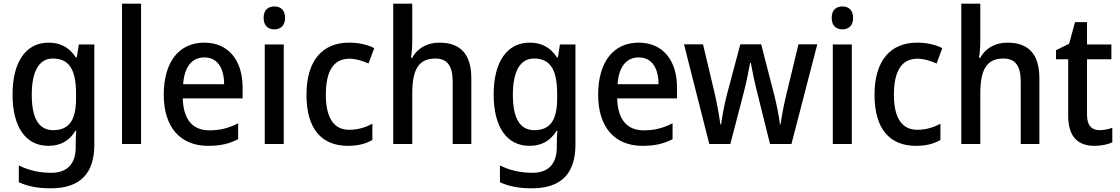

<svg xmlns="http://www.w3.org/2000/svg" viewBox="-20 -780 6067 1040"><path d="M243 -549C121 -549 48 -446 48 -268C48 -91 120 10 242 10C306 10 355 -16 389 -72H393C391 -52 390 -19 390 0V17C390 110 342 156 258 156C195 156 135 143 82 116V207C131 230 187 240 255 240C417 240 491 157 491 3V-539H407L396 -469H391C355 -524 306 -549 243 -549ZM266 -463C353 -463 392 -406 392 -270V-248C392 -127 353 -75 268 -75C191 -75 152 -138 152 -267C152 -394 192 -463 266 -463Z M744 0V-760H641V0Z M1087 -549C951 -549 867 -447 867 -266C867 -92 956 10 1107 10C1173 10 1221 -1 1270 -26V-112C1218 -86 1173 -74 1114 -74C1023 -74 973 -133 970 -247H1294V-307C1294 -452 1218 -549 1087 -549ZM1087 -469C1160 -469 1194 -408 1194 -324H972C979 -419 1020 -469 1087 -469Z M1466 -745C1432 -745 1408 -726 1408 -683C1408 -641 1432 -621 1466 -621C1500 -621 1524 -641 1524 -683C1524 -726 1500 -745 1466 -745ZM1517 -539H1414V0H1517Z M1865 10C1919 10 1961 -1 1997 -22V-110C1960 -90 1920 -77 1871 -77C1788 -77 1745 -142 1745 -267C1745 -396 1787 -462 1873 -462C1906 -462 1943 -451 1976 -436L2007 -519C1974 -537 1926 -549 1871 -549C1730 -549 1640 -456 1640 -267C1640 -78 1725 10 1865 10Z M2213 -558V-760H2110V0H2213V-272C2213 -398 2244 -463 2338 -463C2403 -463 2432 -423 2432 -338V0H2533V-355C2533 -487 2474 -549 2360 -549C2297 -549 2242 -521 2213 -467H2206C2210 -490 2213 -524 2213 -558Z M2849 -549C2727 -549 2654 -446 2654 -268C2654 -91 2726 10 2848 10C2912 10 2961 -16 2995 -72H2999C2997 -52 2996 -19 2996 0V17C2996 110 2948 156 2864 156C2801 156 2741 143 2688 116V207C2737 230 2793 240 2861 240C3023 240 3097 157 3097 3V-539H3013L3002 -469H2997C2961 -524 2912 -549 2849 -549ZM2872 -463C2959 -463 2998 -406 2998 -270V-248C2998 -127 2959 -75 2874 -75C2797 -75 2758 -138 2758 -267C2758 -394 2798 -463 2872 -463Z M3440 -549C3304 -549 3220 -447 3220 -266C3220 -92 3309 10 3460 10C3526 10 3574 -1 3623 -26V-112C3571 -86 3526 -74 3467 -74C3376 -74 3326 -133 3323 -247H3647V-307C3647 -452 3571 -549 3440 -549ZM3440 -469C3513 -469 3547 -408 3547 -324H3325C3332 -419 3373 -469 3440 -469Z M4080 -285 4151 0H4267L4407 -540H4305L4237 -258C4224 -203 4212 -139 4208 -106H4205C4199 -155 4185 -220 4175 -261L4103 -540H3990L3916 -262C3904 -215 3891 -146 3886 -106H3882C3876 -151 3864 -219 3851 -275L3788 -540H3685L3822 0H3936L4010 -284C4022 -331 4037 -403 4043 -439H4047C4053 -404 4068 -332 4080 -285Z M4543 -745C4509 -745 4485 -726 4485 -683C4485 -641 4509 -621 4543 -621C4577 -621 4601 -641 4601 -683C4601 -726 4577 -745 4543 -745ZM4594 -539H4491V0H4594Z M4942 10C4996 10 5038 -1 5074 -22V-110C5037 -90 4997 -77 4948 -77C4865 -77 4822 -142 4822 -267C4822 -396 4864 -462 4950 -462C4983 -462 5020 -451 5053 -436L5084 -519C5051 -537 5003 -549 4948 -549C4807 -549 4717 -456 4717 -267C4717 -78 4802 10 4942 10Z M5290 -558V-760H5187V0H5290V-272C5290 -398 5321 -463 5415 -463C5480 -463 5509 -423 5509 -338V0H5610V-355C5610 -487 5551 -549 5437 -549C5374 -549 5319 -521 5290 -467H5283C5287 -490 5290 -524 5290 -558Z M5935 -75C5892 -75 5868 -102 5868 -158V-459H6000V-539H5868V-660H5803L5771 -543L5700 -508V-459H5766V-154C5766 -32 5825 10 5909 10C5946 10 5982 2 6005 -9V-88C5985 -80 5959 -75 5935 -75Z"/></svg>

Font: Noto Sans Arabic SemCond Med
Style: Regular
Weight: 500
Width: 4
Designer: Monotype Design Team, Nadine Chahine, Nizar Qandah and Khaled Hosny
Foundry: Monotype Imaging Inc.
Version: Version 2.012